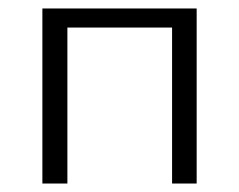

<svg xmlns="http://www.w3.org/2000/svg" viewBox="-20 -433 565 453"><path d="M444 -413V0H386V-368H139V0H80V-413Z"/></svg>

Font: EauTestText Semilight
Style: Italic
Weight: 300
Italic angle: -12°
Designer: Christian Thalmann (Catharsis Fonts)
Version: Version 0.001;PS 000.001;hotconv 1.0.88;makeotf.lib2.5.64775